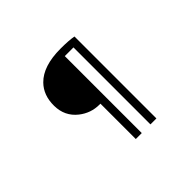

<svg xmlns="http://www.w3.org/2000/svg" viewBox="-172 -1025 1344 1344"><g transform="rotate(-45 500.0 -353.0)"><path d="M475 -293Q390 -293 323 -346Q245 -408 244 -512Q243 -617 306 -681Q386 -763 559 -763Q643 -763 688 -754V57H629V-705H543V57H484V-293Z"/></g></svg>

Font: Source Han Sans CN Normal
Style: Regular
Weight: 350
Designer: Ryoko NISHIZUKA 西塚涼子 (kana, bopomofo & ideographs); Paul D. Hunt (Latin, Greek & Cyrillic); Sandoll Communications 산돌커뮤니
Foundry: Adobe
Version: Version 2.004;hotconv 1.0.118;makeotfexe 2.5.65603